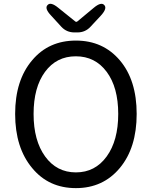

<svg xmlns="http://www.w3.org/2000/svg" viewBox="-20 -956 782 989"><path d="M146 -90Q58 -195 58 -369Q58 -543 146 -646Q231 -747 371 -747Q511 -747 597.5 -645Q684 -543 684 -369Q684 -195 597.5 -91Q511 13 371 13Q231 13 146 -90ZM212.5 -150Q272 -68 371 -68Q470 -68 529.5 -150Q589 -232 589 -369Q589 -506 529.5 -586Q470 -666 370.5 -666Q271 -666 212 -586Q153 -506 153 -369Q153 -232 212.5 -150ZM363 -789Q323 -789 296 -818L243 -876Q208 -913 225 -930Q241 -948 280 -916L367 -846Q373 -841 379 -846L462 -915Q501 -948 517 -930Q534 -913 499 -875L446 -818Q419 -789 379 -789Z"/></svg>

Font: Resource Han Rounded CN
Style: Regular
Weight: 400
Designer: Cyano Hao (round all glyphs); Ryoko NISHIZUKA  (kana, bopomofo & ideographs); Paul D. Hunt (Latin, Greek & Cyrillic); Sa
Foundry: Cyano Hao
Version: 0.990